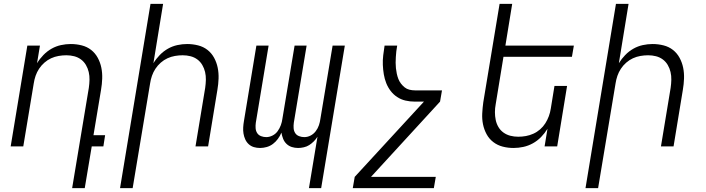

<svg xmlns="http://www.w3.org/2000/svg" viewBox="-20 -755 3640 990"><path d="M352 215 438 -302Q441 -323 441.5 -343.5Q442 -364 437.5 -383.5Q433 -403 423 -420Q413 -437 397.5 -448.5Q382 -460 362.5 -465Q343 -470 322 -470Q302 -470 282 -466.5Q262 -463 243.5 -454.5Q225 -446 209 -432Q193 -418 181.5 -400.5Q170 -383 163.5 -364Q157 -345 154 -325L100 0H35L121 -520H186L171 -429Q185 -452 204 -471.5Q223 -491 246 -504Q269 -517 294.5 -522.5Q320 -528 345 -528Q374 -528 401.5 -521Q429 -514 450 -497.5Q471 -481 484 -457Q497 -433 502.5 -406Q508 -379 507 -350Q506 -321 501 -292L462 -58H522L513 0H453L417 215Z M599 215 756 -735H821L771 -429Q785 -452 804 -471.5Q823 -491 846 -504Q869 -517 894.5 -522.5Q920 -528 945 -528Q974 -528 1001.5 -521Q1029 -514 1050 -497.5Q1071 -481 1084 -457Q1097 -433 1102.5 -406Q1108 -379 1107 -350Q1106 -321 1101 -292L1053 0H988L1038 -302Q1041 -323 1041.5 -343.5Q1042 -364 1037.5 -383.5Q1033 -403 1023 -420Q1013 -437 997.5 -448.5Q982 -460 962.5 -465Q943 -470 922 -470Q902 -470 882 -466.5Q862 -463 843.5 -454.5Q825 -446 809 -432Q793 -418 781.5 -400.5Q770 -383 763.5 -364Q757 -345 754 -325L664 215Z M1573 215 1617 -50Q1609 -37 1598 -26Q1587 -15 1574.5 -7Q1562 1 1546.5 4.5Q1531 8 1517 8Q1500 8 1484.5 3Q1469 -2 1457.5 -13Q1446 -24 1440 -39Q1434 -54 1431 -71Q1424 -54 1413 -39Q1402 -24 1387.5 -13Q1373 -2 1355.5 3Q1338 8 1321 8Q1304 8 1289 3.5Q1274 -1 1262.5 -11.5Q1251 -22 1244.5 -36.5Q1238 -51 1235.5 -66.5Q1233 -82 1234 -98.5Q1235 -115 1238 -132L1302 -520H1365L1299 -122Q1297 -108 1298 -94Q1299 -80 1306 -69Q1313 -58 1326 -53Q1339 -48 1353 -48Q1369 -48 1385 -56Q1401 -64 1411.5 -78.5Q1422 -93 1428 -109.5Q1434 -126 1436 -142L1499 -520H1561L1495 -122Q1493 -108 1494 -94Q1495 -80 1502 -69Q1509 -58 1522 -53Q1535 -48 1549 -48Q1566 -48 1581.5 -56Q1597 -64 1608 -78.5Q1619 -93 1624.5 -109.5Q1630 -126 1632 -142L1695 -520H1758L1636 215Z M2217 215H1799L1809 157L2166 -231H2119Q2094 -231 2070.5 -236.5Q2047 -242 2027.5 -255Q2008 -268 1994 -286.5Q1980 -305 1971.5 -326.5Q1963 -348 1959 -372Q1955 -396 1954 -420.5Q1953 -445 1956 -470Q1959 -495 1963 -520H2028Q2025 -505 2023.5 -490.5Q2022 -476 2021 -461Q2020 -446 2020 -431.5Q2020 -417 2021.5 -403Q2023 -389 2026 -375Q2029 -361 2034 -348Q2039 -335 2047.5 -324Q2056 -313 2066.5 -304.5Q2077 -296 2091 -292.5Q2105 -289 2120 -289H2259L2249 -231L1893 157H2227Z M2628 8Q2599 8 2572 1Q2545 -6 2523.5 -22.5Q2502 -39 2489 -63Q2476 -87 2470.5 -114Q2465 -141 2466.5 -170Q2468 -199 2472 -228L2556 -735H2621L2586 -520H2939L2929 -462H2576L2536 -218Q2532 -197 2532 -176.5Q2532 -156 2536 -136.5Q2540 -117 2550 -100Q2560 -83 2576 -71.5Q2592 -60 2611.5 -55Q2631 -50 2652 -50Q2672 -50 2691.5 -53.5Q2711 -57 2730 -65.5Q2749 -74 2765 -88Q2781 -102 2792 -119.5Q2803 -137 2810 -156Q2817 -175 2820 -195L2839 -312H2904L2853 0H2788L2803 -91Q2789 -68 2770 -48.5Q2751 -29 2727.5 -16Q2704 -3 2678.5 2.5Q2653 8 2628 8Z M2999 215 3156 -735H3221L3171 -429Q3185 -452 3204 -471.5Q3223 -491 3246 -504Q3269 -517 3294.5 -522.5Q3320 -528 3345 -528Q3374 -528 3401.5 -521Q3429 -514 3450 -497.5Q3471 -481 3484 -457Q3497 -433 3502.5 -406Q3508 -379 3507 -350Q3506 -321 3501 -292L3453 0H3388L3438 -302Q3441 -323 3441.5 -343.5Q3442 -364 3437.5 -383.5Q3433 -403 3423 -420Q3413 -437 3397.5 -448.5Q3382 -460 3362.5 -465Q3343 -470 3322 -470Q3302 -470 3282 -466.5Q3262 -463 3243.5 -454.5Q3225 -446 3209 -432Q3193 -418 3181.5 -400.5Q3170 -383 3163.5 -364Q3157 -345 3154 -325L3064 215Z"/></svg>

Font: Iosevka Light Extended Oblique
Style: Regular
Weight: 300
Width: 7
Italic angle: -9°
Monospace: yes
Designer: Belleve Invis
Foundry: Belleve Invis
Version: Version 32.5.0; ttfautohint (v1.8.4)